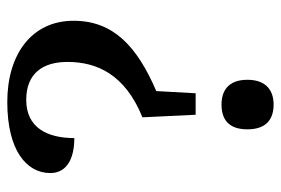

<svg xmlns="http://www.w3.org/2000/svg" viewBox="-142 -622 771 527"><g transform="rotate(-90 243.5 -358.5)"><path d="M185 -353 192 -207H251L257 -315C380 -368 450 -433 450 -542C450 -657 358 -724 227 -724C94 -724 32 -671 32 -606C32 -561 71 -540 128 -540C128 -615 157 -672 233 -672C305 -672 337 -627 337 -559C337 -478 303 -401 185 -353ZM220 7C256 7 288 -11 288 -65C288 -119 256 -136 220 -136C182 -136 152 -119 152 -65C152 -11 182 7 220 7Z"/></g></svg>

Font: Noto Serif Ethiopic Medium
Style: Regular
Weight: 500
Designer: Monotype Design Team
Foundry: Monotype Imaging Inc.
Version: Version 2.102